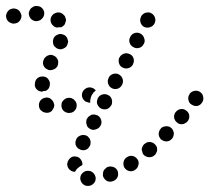

<svg xmlns="http://www.w3.org/2000/svg" viewBox="-39 -590 692 634"><path d="M277 -1Q277 -6 275 -10Q273 -15 270 -18Q266 -22 262 -24Q257 -26 252 -26H251Q241 -26 234 -19Q226 -12 226 -1Q226 4 228 8Q230 13 233 16Q237 20 241 22Q246 24 251 24Q262 24 269 17Q277 10 277 -1ZM349 -5Q351 -9 351 -14Q351 -19 350 -24Q346 -34 337 -38Q327 -42 318 -39H317Q312 -37 309 -33Q305 -30 303 -26Q301 -21 301 -16Q300 -11 302 -6Q306 3 315 8Q325 12 334 8H335Q340 6 343 3Q347 0 349 -5ZM183 -52H184Q184 -57 187 -61Q190 -66 194 -69Q198 -72 202 -73Q207 -74 212 -73Q222 -72 228 -63Q234 -55 233 -45Q225 -41 218 -35Q212 -30 209 -23Q208 -23 207 -23Q205 -23 204 -23Q194 -25 188 -33Q182 -41 183 -52ZM415 -64Q412 -68 408 -71Q404 -74 399 -75Q394 -76 389 -75Q385 -74 380 -71Q371 -65 369 -55Q367 -45 372 -36Q375 -32 379 -29Q383 -26 388 -25Q393 -24 398 -25Q403 -26 407 -29Q416 -35 418 -45Q421 -55 415 -64ZM480 -94Q480 -99 479 -104Q477 -109 474 -112Q467 -120 457 -121Q446 -122 439 -115H438Q434 -111 432 -107Q430 -103 429 -98Q429 -93 431 -88Q432 -83 435 -79Q442 -72 452 -71Q463 -70 471 -77Q475 -80 477 -85Q479 -89 480 -94ZM211 -111Q213 -106 216 -103Q219 -99 224 -97Q233 -92 243 -95Q253 -98 257 -108H258Q260 -113 260 -118Q261 -123 259 -127Q258 -132 254 -136Q251 -140 247 -142Q237 -146 228 -143Q218 -140 213 -131V-130Q211 -126 210 -121Q210 -116 211 -111ZM535 -149Q535 -154 533 -158Q531 -163 528 -166Q520 -174 510 -173Q499 -173 492 -166V-165Q488 -162 487 -157Q485 -153 485 -148Q485 -143 487 -138Q489 -134 492 -130Q496 -127 501 -125Q505 -123 510 -123Q515 -123 520 -125Q524 -127 528 -131Q532 -135 533 -139Q535 -144 535 -149ZM247 -179Q248 -174 251 -170Q254 -167 259 -164Q268 -159 278 -163Q288 -166 293 -175Q298 -184 295 -194Q292 -204 283 -209Q278 -211 273 -212Q268 -212 263 -211Q259 -209 255 -206Q251 -203 249 -199L248 -198Q246 -194 246 -189Q245 -184 247 -179ZM577 -224Q569 -231 559 -230Q549 -229 542 -221Q538 -217 537 -212Q535 -207 536 -203Q536 -198 539 -193Q541 -189 545 -186Q549 -182 553 -181Q558 -179 563 -180Q568 -180 572 -183Q577 -185 580 -189Q587 -197 586 -208Q585 -218 577 -224ZM213 -250Q212 -254 208 -258Q205 -262 201 -264Q196 -267 191 -267Q186 -267 182 -266H181Q176 -264 173 -261Q169 -258 166 -253Q164 -249 164 -244Q163 -239 165 -234Q168 -224 177 -220Q186 -215 196 -218H197Q207 -221 212 -231Q216 -240 213 -250ZM121 -218Q126 -219 130 -222Q134 -225 136 -230Q139 -234 140 -239Q141 -244 139 -248Q138 -253 135 -257Q132 -261 128 -264Q128 -264 128 -264Q119 -270 109 -267Q99 -265 93 -256Q88 -247 90 -237Q92 -227 101 -222Q102 -221 102 -221Q106 -219 111 -218Q116 -217 121 -218ZM282 -246Q284 -242 287 -238Q290 -234 294 -232Q304 -227 314 -230Q323 -233 328 -242L329 -243Q331 -247 331 -252Q332 -257 330 -262Q329 -266 326 -270Q323 -274 318 -276Q309 -281 299 -278Q289 -275 284 -266Q282 -261 281 -256Q281 -251 282 -246ZM632 -270Q631 -275 629 -279Q626 -283 622 -286Q614 -292 603 -290Q593 -288 587 -280V-279Q584 -275 583 -270Q582 -266 583 -261Q584 -256 586 -252Q589 -247 593 -245Q602 -239 612 -240Q622 -242 628 -251Q631 -255 632 -260Q633 -265 632 -270ZM277 -292Q274 -295 270 -298Q266 -300 262 -301Q257 -302 252 -301Q247 -300 243 -297Q234 -291 232 -281Q230 -271 236 -262Q239 -258 243 -255Q247 -253 252 -252Q254 -251 255 -251Q257 -251 259 -251Q259 -255 259 -259Q260 -268 264 -276L265 -277Q269 -285 276 -290Q276 -291 277 -292ZM77 -318V-319Q78 -324 81 -328Q84 -332 88 -334Q92 -337 97 -337Q102 -338 107 -337Q117 -335 122 -326Q128 -317 125 -307V-306Q124 -301 121 -297Q118 -293 114 -291Q114 -291 113 -291Q113 -290 113 -290Q108 -290 104 -289Q101 -288 98 -287Q97 -287 96 -288Q96 -288 95 -288Q85 -290 79 -299Q74 -308 77 -318ZM330 -299Q339 -294 349 -297Q359 -300 364 -310Q369 -319 366 -329Q363 -339 354 -344Q345 -349 335 -346Q325 -343 320 -334V-333Q315 -324 318 -314Q321 -304 330 -299ZM117 -361Q126 -356 136 -360Q146 -363 151 -372V-373Q153 -377 153 -382Q154 -387 152 -392Q150 -397 147 -400Q144 -404 139 -406Q135 -408 130 -409Q125 -409 120 -407Q116 -406 112 -402Q108 -399 106 -395V-394Q101 -385 104 -375Q108 -365 117 -361ZM366 -367Q375 -362 385 -365Q395 -368 400 -377V-378Q405 -387 402 -397Q399 -407 390 -411Q380 -416 371 -413Q361 -410 356 -401L355 -400Q351 -391 354 -381Q357 -371 366 -367ZM138 -441Q140 -437 144 -434Q148 -430 152 -429Q162 -425 171 -430Q181 -434 184 -444V-445Q186 -449 186 -454Q185 -459 183 -464Q181 -468 177 -472Q173 -475 169 -476Q159 -480 150 -475Q140 -471 137 -461V-460Q135 -456 136 -451Q136 -446 138 -441ZM402 -434Q411 -429 421 -432Q431 -435 435 -444L436 -445Q441 -454 437 -464Q434 -474 425 -479Q416 -484 406 -481Q396 -478 391 -468Q386 -459 389 -449Q392 -439 402 -434ZM437 -501Q446 -497 456 -500Q466 -503 471 -512Q476 -522 473 -531Q470 -541 461 -546Q457 -549 452 -549Q447 -549 442 -548Q437 -547 433 -543Q429 -540 427 -536V-535Q422 -526 425 -516Q428 -506 437 -501ZM138 -504 137 -505Q129 -511 128 -522Q127 -532 134 -540Q137 -544 142 -546Q146 -548 151 -549Q156 -549 161 -548Q166 -546 169 -543L170 -542Q174 -539 176 -535Q178 -530 179 -525Q179 -520 177 -516Q176 -511 173 -507Q171 -505 168 -503Q166 -501 163 -500Q161 -500 158 -500Q153 -500 149 -499Q146 -499 143 -501Q140 -502 138 -504ZM30 -528Q32 -533 32 -538Q31 -543 29 -547Q25 -557 16 -560Q6 -564 -3 -560H-4Q-9 -558 -12 -554Q-15 -551 -17 -546Q-19 -542 -19 -537Q-19 -532 -17 -527Q-13 -518 -3 -514Q6 -510 16 -514H17Q21 -516 25 -520Q28 -523 30 -528ZM98 -527Q102 -530 104 -534Q107 -539 107 -544Q108 -554 101 -562Q94 -570 84 -570H83Q78 -571 73 -569Q69 -567 65 -564Q61 -561 59 -556Q57 -552 56 -547Q56 -537 62 -529Q69 -521 80 -520Q85 -520 90 -522Q95 -523 98 -527Z"/></svg>

Font: FRB American Cursive Guidelines Arrows Dotted Black
Style: Bold Italic
Weight: 900
Italic angle: -25°
Version: Version 2.0;Modular Font Editor K font №1